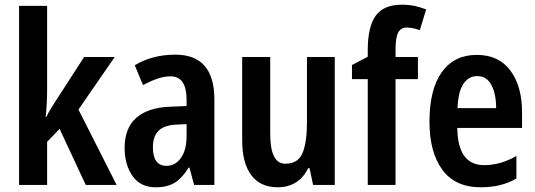

<svg xmlns="http://www.w3.org/2000/svg" viewBox="-20 -785 2272 815"><path d="M180 -760V-408Q180 -378 178.5 -348Q177 -318 174 -289H177Q185 -307 197.5 -326.5Q210 -346 220 -362L337 -543H467L313 -320L475 0H344L233 -238L180 -183V0H61V-760Z M724 -553Q890 -553 890 -363V0H804L784 -74H781Q755 -31 723.5 -10.5Q692 10 641 10Q576 10 542.5 -38Q509 -86 509 -157Q509 -241 558 -284.5Q607 -328 701 -332L772 -335V-361Q772 -461 704 -461Q677 -461 648 -451Q619 -441 587 -424L552 -508Q588 -530 631.5 -541.5Q675 -553 724 -553ZM772 -258 727 -256Q675 -253 652 -229Q629 -205 629 -160Q629 -81 687 -81Q724 -81 748 -114.5Q772 -148 772 -208Z M1401 -543V0H1309L1294 -71H1288Q1268 -30 1235 -10Q1202 10 1159 10Q1085 10 1046.5 -41.5Q1008 -93 1008 -189V-543H1127V-217Q1127 -90 1191 -90Q1245 -90 1264 -135Q1283 -180 1283 -267V-543Z M1754 -449H1659V0H1541V-449H1474V-509L1541 -544V-571Q1541 -672 1575 -718.5Q1609 -765 1685 -765Q1715 -765 1739 -760Q1763 -755 1789 -745L1762 -657Q1748 -662 1734.5 -665Q1721 -668 1706 -668Q1681 -668 1670 -646.5Q1659 -625 1659 -574V-543H1754Z M2004 -552Q2097 -552 2146.5 -485.5Q2196 -419 2196 -308V-242H1921Q1923 -84 2035 -84Q2105 -84 2172 -123V-27Q2108 10 2021 10Q1912 10 1857.5 -64.5Q1803 -139 1803 -268Q1803 -406 1855.5 -479Q1908 -552 2004 -552ZM2006 -462Q1969 -462 1947 -429Q1925 -396 1922 -326H2086Q2086 -386 2066 -424Q2046 -462 2006 -462Z"/></svg>

Font: Avrile Sans Condensed SemiBold
Style: Regular
Weight: 600
Width: 3
Designer: Monotype Design Team
Foundry: Monotype Imaging Inc.
Version: Version 2.001;September 10, 2019;FontCreator 11.5.0.2425 64-